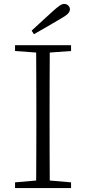

<svg xmlns="http://www.w3.org/2000/svg" viewBox="-20 -952 436 972"><path d="M140.1 -796.9Q168 -822.3 195.1 -847.4Q222.2 -872.6 247.1 -895Q269.5 -915 282 -923.6Q294.4 -932.1 305.2 -932.1Q316.9 -932.1 325.4 -924.1Q334 -916 334 -904.8Q334 -893.1 322.8 -881.8Q311.5 -870.6 283.2 -855Q251.5 -836.4 218.5 -817.1Q185.5 -797.9 151.9 -778.8ZM56.2 -693.8V-723.1H339.8V-693.8L231.9 -686Q231.4 -613.3 231.2 -538.8Q231 -464.4 231 -390.1V-333Q231 -258.8 231.2 -184.8Q231.4 -110.8 231.9 -38.1L339.8 -28.8V0H56.2V-28.8L163.1 -38.1Q163.6 -110.8 163.8 -184.8Q164.1 -258.8 164.1 -333V-390.1Q164.1 -464.4 163.8 -538.3Q163.6 -612.3 163.1 -686Z"/></svg>

Font: Source Han Serif TW ExtraLight
Style: Regular
Weight: 250
Designer: Ryoko NISHIZUKA Ë•øÂ°öÊ∂ºÂ≠ê (kana & ideographs); Frank Grie√ühammer (Latin, Greek & Cyrillic); Wenlong ZHANG Âº†ÊñáÈæô 
Foundry: Adobe
Version: Version 2.003;hotconv 1.1.1;makeotfexe 2.6.0